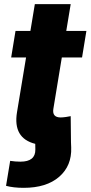

<svg xmlns="http://www.w3.org/2000/svg" viewBox="-20 -696 439 931"><path d="M9.3 205.1 29.3 84Q42 85.9 54.2 86.9Q66.4 87.9 79.1 87.9Q152.3 87.9 151.4 28.8L150.9 1.5Q41.5 -25.9 62.5 -152.3L106.4 -417.5H34.2L55.2 -545.9H127.4L148.9 -675.8H322.8L301.3 -545.9H398.9L377.9 -417.5H279.8L238.8 -168.5Q231.9 -126.5 274.4 -126.5Q283.2 -126.5 299.6 -128.7Q315.9 -130.9 322.8 -132.8L324.2 -6.3L325.2 19Q328.6 107.9 266.8 161.4Q205.1 214.8 94.7 214.8Q45.4 214.8 9.3 205.1Z"/></svg>

Font: Inter Extra Bold
Style: Italic
Weight: 800
Italic angle: -9.39999°
Designer: Rasmus Andersson
Foundry: rsms
Version: Version 4.000;git-3c8e0fc